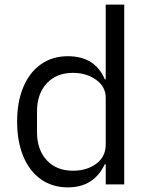

<svg xmlns="http://www.w3.org/2000/svg" viewBox="-20 -797 648 830"><path d="M54 -271Q54 -357 81 -421Q108 -485 157.5 -519.5Q207 -554 273 -554Q391 -554 433 -454H437V-777H517V0H437V-87H433Q409 -37 369.5 -12Q330 13 273 13Q207 13 157.5 -21.5Q108 -56 81 -120.5Q54 -185 54 -271ZM437 -172V-375Q437 -422 395.5 -452Q354 -482 295 -482Q224 -482 182 -436.5Q140 -391 140 -316V-226Q140 -150 182 -104.5Q224 -59 295 -59Q356 -59 396.5 -89.5Q437 -120 437 -172Z"/></svg>

Font: IBM Plex Sans JP
Style: Regular
Weight: 400
Designer: Mike Abbink; Paul van der Laan; Pieter van Rosmalen; Wujin Sim; Yejin Wi; Jinhee Kim; Boomi Park; Yona Kim; Kichan Ma
Foundry: Sandoll Inc.
Version: Version 1.000